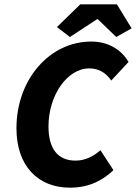

<svg xmlns="http://www.w3.org/2000/svg" viewBox="-20 -855 628 887"><path d="M303 12C397 12 459 -26 504 -69L444 -161C412 -133 374 -113 329 -113C243 -113 204 -173 204 -271C204 -415 291 -539 392 -539C432 -539 466 -523 494 -483L574 -569C537 -630 476 -663 401 -663C210 -663 56 -489 56 -262C56 -89 155 12 303 12ZM303 -684 428 -766H432L517 -684L588 -724L520 -835H351L243 -730Z"/></svg>

Font: Source Sans Pro
Style: Bold Italic
Weight: 700
Italic angle: -11°
Designer: Paul D. Hunt
Foundry: Adobe Systems Incorporated
Version: Version 3.006;hotconv 1.0.111;makeotfexe 2.5.65597